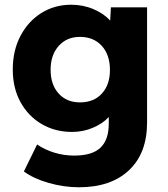

<svg xmlns="http://www.w3.org/2000/svg" viewBox="-20 -562 710 812"><path d="M314 230Q250 230 185.5 211.5Q121 193 81 163L137 49Q169 71 209.5 83.5Q250 96 294 96Q370 96 405 62.5Q440 29 440 -39V-67Q414 -39 372.5 -21.5Q331 -4 285 -4Q213 -4 156 -37.5Q99 -71 66.5 -130.5Q34 -190 34 -268Q34 -348 66.5 -410Q99 -472 155 -507Q211 -542 281 -542Q332 -542 376 -523Q420 -504 446 -475L449 -531H602V-44Q602 86 525.5 158Q449 230 314 230ZM318 -129Q377 -129 411 -166.5Q445 -204 445 -266Q445 -330 410.5 -368Q376 -406 318 -406Q262 -406 228 -367.5Q194 -329 194 -267Q194 -204 228 -166.5Q262 -129 318 -129Z"/></svg>

Font: Readex Pro
Style: Bold
Weight: 700
Designer: Bonnie Shaver-Troup, Thomas Jockin
Foundry: Lexend
Version: Version 1.203; ttfautohint (v1.8.3)